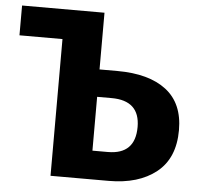

<svg xmlns="http://www.w3.org/2000/svg" viewBox="-51 -745 818 796"><g transform="rotate(5 358.5 -346.5)"><path d="M426 -457Q558 -457 630 -401.5Q702 -346 702 -235Q702 -118 628 -59Q554 0 430 0H188V-569H9V-693H352V-457ZM416 -119Q530 -119 530 -233Q530 -343 412 -343H352V-119Z"/></g></svg>

Font: FiraGO
Style: Bold
Weight: 700
Designer: bBox Type
Foundry: bBox Type GmbH
Version: Version 1.001;PS 001.001;hotconv 1.0.88;makeotf.lib2.5.64775